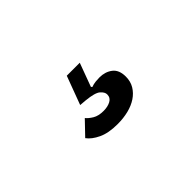

<svg xmlns="http://www.w3.org/2000/svg" viewBox="-24 -233 648 648"><g transform="rotate(-45 300.0 91.5)"><path d="M285 210Q242 210 214.5 197Q187 184 174 166L221 117Q229 127 244 136Q259 145 283 145Q303 145 317 137.5Q331 130 331 114Q331 103 318.5 92Q306 81 265 77L241 75L279 -27H341L310 57L313 61Q324 57 334.5 56Q345 55 353 55Q380 55 399 69.5Q418 84 418 116Q418 139 407.5 156.5Q397 174 379 186Q361 198 337 204Q313 210 285 210Z"/></g></svg>

Font: IBM Plex Mono SemiBold
Style: Italic
Weight: 600
Italic angle: -9°
Monospace: yes
Designer: Mike Abbink, Paul van der Laan, Pieter van Rosmalen
Foundry: Bold Monday
Version: Version 2.3